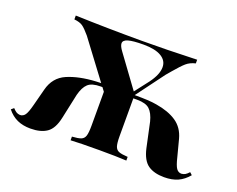

<svg xmlns="http://www.w3.org/2000/svg" viewBox="-102 -787 1211 981"><g transform="rotate(20 504.0 -297.0)"><path d="M994 -44Q969 -14 938 0Q907 14 864 14Q809 14 776 -9Q743 -32 729 -94L700 -229Q689 -272 668 -291.5Q647 -311 600 -311H579V-106Q579 -68 584.5 -51Q590 -34 605 -28Q620 -22 654 -20V0Q602 -3 506 -3Q399 -3 351 0V-20Q384 -22 399.5 -28Q415 -34 420.5 -51Q426 -68 426 -106V-291L411 -311H402Q354 -311 333 -291.5Q312 -272 301 -229L272 -94Q259 -32 226 -9Q193 14 137 14Q96 14 65 0Q34 -14 10 -44L24 -56Q34 -45 42.5 -39.5Q51 -34 63 -33Q80 -33 90.5 -47.5Q101 -62 112 -105L136 -197Q154 -268 216.5 -295Q279 -322 371 -327Q380 -328 398 -328L246 -531Q220 -562 204 -573Q188 -584 158 -587V-608Q332 -602 518 -602Q647 -602 818 -608V-588Q788 -581 768.5 -564Q749 -547 716 -508L693 -481L580 -329Q621 -329 649.5 -327.5Q678 -326 700 -322Q768 -311 811 -282Q854 -253 869 -197L893 -105Q903 -63 913.5 -48Q924 -33 941 -33Q953 -34 961.5 -39Q970 -44 981 -56ZM426 -555Q426 -540 444 -516L569 -345L627 -420Q665 -471 665 -511Q665 -547 631.5 -567Q598 -587 535 -587Q478 -587 452 -579.5Q426 -572 426 -555Z"/></g></svg>

Font: Playfair Display SC
Style: Bold
Weight: 700
Designer: Claus Eggers Sørensen
Foundry: Claus Eggers Sørensen
Version: Version 1.200; ttfautohint (v1.6)